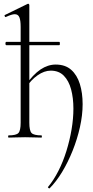

<svg xmlns="http://www.w3.org/2000/svg" viewBox="-20 -746 505 1041"><path d="M14 -501Q11 -501 10 -505.5Q9 -510 10 -514.5Q11 -519 14 -519H301Q304 -519 304.5 -514.5Q305 -510 304.5 -505.5Q304 -501 301 -501ZM27 0Q24 0 24 -6Q24 -12 27 -12Q68 -12 80 -25Q92 -38 92 -81V-600Q92 -636 85 -652.5Q78 -669 60 -669Q44 -669 12 -654Q8 -652 5.5 -658Q3 -664 7 -665L130 -725Q134 -727 136.5 -724Q139 -721 139 -718V-81Q139 -38 151 -25Q163 -12 205 -12Q207 -12 207 -6Q207 0 205 0Q187 0 164.5 -1Q142 -2 116 -2Q91 -2 67.5 -1Q44 0 27 0ZM255 -363Q220 -363 183.5 -337.5Q147 -312 120 -269L116 -281Q160 -343 200 -369.5Q240 -396 282 -396Q334 -396 366 -367.5Q398 -339 413 -290.5Q428 -242 428 -181Q428 -122 413.5 -57Q399 8 374 70.5Q349 133 317 186Q285 239 249 275Q247 277 242.5 273Q238 269 241 267Q271 231 296.5 181Q322 131 340 73Q358 15 368 -44Q378 -103 378 -157Q378 -215 365.5 -261.5Q353 -308 326 -335.5Q299 -363 255 -363Z"/></svg>

Font: Cormorant Garamond Light
Style: Regular
Weight: 300
Designer: Christian Thalmann (Catharsis Fonts)
Foundry: Catharsis Fonts
Version: Version 4.001